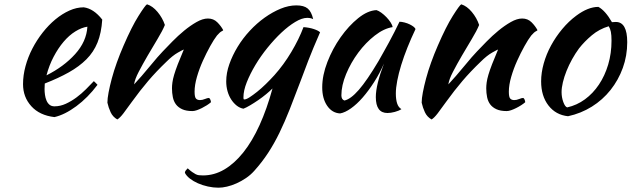

<svg xmlns="http://www.w3.org/2000/svg" viewBox="-20 -505 2934 892"><path d="M455 -414Q451 -352 433 -307.5Q415 -263 381.5 -229.5Q348 -196 300 -169Q252 -142 188 -117Q188 -111 187.5 -104.5Q187 -98 187 -91Q187 -78 189 -64Q191 -50 196 -38Q201 -26 210 -18.5Q219 -11 233 -11Q260 -11 286 -23Q312 -35 335.5 -52.5Q359 -70 379.5 -90.5Q400 -111 416 -128Q426 -119 433 -111Q388 -51 334.5 -11.5Q281 28 233 39Q164 31 125.5 -11.5Q87 -54 87 -114Q87 -155 98.5 -197.5Q110 -240 130.5 -279.5Q151 -319 178.5 -354Q206 -389 237.5 -415Q269 -441 302.5 -456Q336 -471 369 -471Q415 -465 455 -414ZM386 -381Q359 -377 330 -359Q301 -341 275.5 -311Q250 -281 229 -241Q208 -201 196 -155Q276 -195 329 -253.5Q382 -312 386 -381Z M663 -485Q689 -477 712 -449.5Q735 -422 746 -389Q735 -362 712 -324Q689 -286 666 -246.5Q643 -207 624.5 -171.5Q606 -136 603 -113Q619 -130 638.5 -152.5Q658 -175 676.5 -197.5Q695 -220 711 -238.5Q727 -257 736 -266Q755 -286 781 -312.5Q807 -339 835.5 -362.5Q864 -386 893 -402.5Q922 -419 946 -419Q972 -419 989.5 -401.5Q1007 -384 1017 -365Q1017 -363 1009.5 -359.5Q1002 -356 988 -340Q974 -322 956.5 -290.5Q939 -259 922.5 -222.5Q906 -186 895 -148Q884 -110 884 -79Q884 -54 890.5 -47Q897 -40 909 -40Q920 -40 932 -45Q944 -50 951 -50Q955 -48 957.5 -41.5Q960 -35 960 -30Q952 -23 941 -16Q930 -9 918 -3Q906 3 894.5 7Q883 11 874 11Q845 11 826.5 2.5Q808 -6 797.5 -20Q787 -34 783 -53.5Q779 -73 779 -95Q779 -107 781 -122Q783 -137 789 -157.5Q795 -178 806 -206.5Q817 -235 834 -275Q832 -275 807 -261Q782 -247 753 -218Q706 -173 668.5 -129Q631 -85 592 -31Q570 0 553.5 21.5Q537 43 525 50Q504 38 494 16.5Q484 -5 479 -28Q479 -47 484.5 -76Q490 -105 499.5 -140.5Q509 -176 523 -215Q537 -254 554 -293Q592 -381 623.5 -431Q655 -481 663 -485Z M839 298Q839 292 843 287Q847 282 852 277Q864 288 872.5 294Q881 300 888.5 304Q896 308 904 309Q912 310 923 310Q975 310 1022 282.5Q1069 255 1110.5 203Q1152 151 1186 76Q1220 1 1246 -94Q1234 -82 1216.5 -67.5Q1199 -53 1180 -40Q1161 -27 1142.5 -16Q1124 -5 1111 0Q1094 -3 1079.5 -14.5Q1065 -26 1054 -43Q1043 -60 1037 -81.5Q1031 -103 1031 -127Q1031 -166 1045.5 -207Q1060 -248 1084 -287.5Q1108 -327 1140.5 -362Q1173 -397 1209.5 -423Q1246 -449 1283.5 -464.5Q1321 -480 1357 -480Q1392 -480 1409.5 -465.5Q1427 -451 1435 -416Q1424 -422 1407 -422Q1383 -422 1351.5 -403Q1320 -384 1287.5 -353.5Q1255 -323 1223 -283.5Q1191 -244 1166.5 -203Q1142 -162 1126.5 -123Q1111 -84 1111 -53Q1111 -46 1112 -44.5Q1113 -43 1115 -43Q1124 -43 1139.5 -53Q1155 -63 1174.5 -78.5Q1194 -94 1215 -114.5Q1236 -135 1255 -156Q1298 -204 1333.5 -263.5Q1369 -323 1390 -379Q1417 -377 1438 -370Q1459 -363 1467 -355Q1433 -277 1412.5 -224Q1392 -171 1377 -130Q1350 -58 1326.5 1.5Q1303 61 1278.5 111.5Q1254 162 1225.5 205.5Q1197 249 1161 289Q1144 308 1122.5 322.5Q1101 337 1078.5 347Q1056 357 1034.5 362Q1013 367 995 367Q971 367 946 361.5Q921 356 899.5 346.5Q878 337 862 324.5Q846 312 839 298Z M1836 -404Q1846 -404 1859.5 -400.5Q1873 -397 1884 -391.5Q1895 -386 1902.5 -380Q1910 -374 1910 -369Q1890 -327 1873 -284.5Q1856 -242 1844 -203Q1832 -164 1825.5 -130Q1819 -96 1819 -71Q1819 -43 1825 -24.5Q1831 -6 1845 2Q1833 10 1814 15Q1795 20 1780 20Q1726 20 1726 -54Q1726 -111 1764 -210Q1744 -164 1718 -123.5Q1692 -83 1665 -52Q1638 -21 1610.5 -1.5Q1583 18 1560 22Q1523 20 1500 -13.5Q1477 -47 1477 -99Q1477 -155 1501 -217Q1525 -279 1562.5 -332Q1600 -385 1644 -420.5Q1688 -456 1729 -458Q1739 -455 1751.5 -446Q1764 -437 1775.5 -425Q1787 -413 1795 -400.5Q1803 -388 1804 -379Q1764 -373 1721.5 -340Q1679 -307 1644.5 -260.5Q1610 -214 1588 -161Q1566 -108 1566 -62Q1566 -43 1580 -38Q1609 -44 1647 -87.5Q1685 -131 1739 -222Q1749 -240 1761.5 -262Q1774 -284 1787 -308Q1800 -332 1812.5 -356.5Q1825 -381 1836 -404Z M2123 -485Q2149 -477 2172 -449.5Q2195 -422 2206 -389Q2195 -362 2172 -324Q2149 -286 2126 -246.5Q2103 -207 2084.5 -171.5Q2066 -136 2063 -113Q2079 -130 2098.5 -152.5Q2118 -175 2136.5 -197.5Q2155 -220 2171 -238.5Q2187 -257 2196 -266Q2215 -286 2241 -312.5Q2267 -339 2295.5 -362.5Q2324 -386 2353 -402.5Q2382 -419 2406 -419Q2432 -419 2449.5 -401.5Q2467 -384 2477 -365Q2477 -363 2469.5 -359.5Q2462 -356 2448 -340Q2434 -322 2416.5 -290.5Q2399 -259 2382.5 -222.5Q2366 -186 2355 -148Q2344 -110 2344 -79Q2344 -54 2350.5 -47Q2357 -40 2369 -40Q2380 -40 2392 -45Q2404 -50 2411 -50Q2415 -48 2417.5 -41.5Q2420 -35 2420 -30Q2412 -23 2401 -16Q2390 -9 2378 -3Q2366 3 2354.5 7Q2343 11 2334 11Q2305 11 2286.5 2.5Q2268 -6 2257.5 -20Q2247 -34 2243 -53.5Q2239 -73 2239 -95Q2239 -107 2241 -122Q2243 -137 2249 -157.5Q2255 -178 2266 -206.5Q2277 -235 2294 -275Q2292 -275 2267 -261Q2242 -247 2213 -218Q2166 -173 2128.5 -129Q2091 -85 2052 -31Q2030 0 2013.5 21.5Q1997 43 1985 50Q1964 38 1954 16.5Q1944 -5 1939 -28Q1939 -47 1944.5 -76Q1950 -105 1959.5 -140.5Q1969 -176 1983 -215Q1997 -254 2014 -293Q2052 -381 2083.5 -431Q2115 -481 2123 -485Z M2619 35Q2562 29 2528 -15Q2494 -59 2494 -127Q2494 -167 2506 -210Q2518 -253 2540 -293.5Q2562 -334 2592 -370Q2622 -406 2657 -432Q2712 -473 2760 -473Q2792 -456 2823 -402Q2828 -402 2832 -402.5Q2836 -403 2841 -403Q2894 -403 2894 -309Q2894 -246 2873.5 -189.5Q2853 -133 2816.5 -87Q2780 -41 2729.5 -9.5Q2679 22 2619 35ZM2670 -280Q2653 -257 2638 -230Q2623 -203 2612 -175.5Q2601 -148 2595 -122.5Q2589 -97 2589 -77Q2589 -53 2597 -31Q2605 -9 2615 -6Q2660 -16 2697.5 -43.5Q2735 -71 2762.5 -112Q2790 -153 2805.5 -205Q2821 -257 2821 -316Q2821 -342 2818 -357Q2815 -372 2808 -383Q2764 -370 2729.5 -341Q2695 -312 2670 -280Z"/></svg>

Font: Kaushan Script
Style: Regular
Weight: 400
Designer: Pablo Impallari
Foundry: Pablo Impallari
Version: Version 1.002